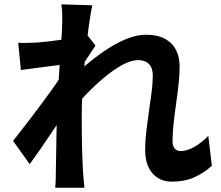

<svg xmlns="http://www.w3.org/2000/svg" viewBox="-20 -831 1040 902"><path d="M975.3 -52.4Q940.5 -20 894.4 1.2Q848.3 22.4 787 22.4Q730.7 22.4 696.3 -16.6Q661.9 -55.7 661.9 -128.5Q661.9 -169.2 667.5 -215.4Q673.1 -261.7 679.8 -308.6Q686.6 -355.5 692.2 -398.2Q697.8 -440.9 697.8 -475.2Q697.8 -512 679.9 -530.2Q662 -548.5 629.7 -548.5Q594.7 -548.5 551.7 -524.4Q508.7 -500.3 463.9 -462.2Q419.1 -424.2 378.4 -380.9Q337.7 -337.5 307.6 -299.1L306.9 -453.1Q325.1 -472.5 354.6 -499.7Q384.1 -526.8 421.4 -556Q458.7 -585.3 500.5 -610.9Q542.4 -636.4 584.9 -652.1Q627.4 -667.8 666.8 -667.8Q720.9 -667.8 755.7 -648.4Q790.5 -629.1 807.2 -595.5Q823.9 -561.8 823.9 -519.7Q823.9 -481.4 819 -435.7Q814.1 -390.1 807.2 -342.9Q800.4 -295.8 795.5 -250Q790.5 -204.3 790.5 -165.7Q790.5 -146.4 800.6 -133.8Q810.6 -121.2 829.2 -121.2Q856.8 -121.2 890.9 -139.8Q924.9 -158.3 958.5 -192.6ZM284.1 -528.5Q267.8 -526.7 242.9 -523.6Q218 -520.5 189.3 -516.8Q160.6 -513.1 131.7 -509.2Q102.8 -505.4 78.1 -502L65.5 -630Q86.8 -629 106.4 -629.5Q126 -630 152.4 -631Q176.4 -632.8 209.5 -636.6Q242.5 -640.4 277.3 -645.4Q312 -650.5 342.2 -656.3Q372.3 -662 388.8 -668L428.6 -616.7Q420.4 -605.1 408.5 -587Q396.5 -568.9 384.6 -550.4Q372.6 -531.8 363.8 -518.4L305.4 -330.4Q289 -306.7 265.3 -271.7Q241.7 -236.7 215.7 -198.1Q189.7 -159.5 164.7 -123.1Q139.6 -86.7 119.6 -59.7L41.3 -169.3Q60 -193.1 84.7 -224.4Q109.4 -255.8 136.2 -291.4Q163.1 -327.1 189.3 -362.5Q215.4 -397.9 237.6 -429.5Q259.8 -461.1 274.8 -484.2L276.9 -510.5ZM272.4 -721.1Q272.4 -742.7 272.3 -765.3Q272.2 -788 267.9 -810.5L413.6 -806.2Q408.3 -782.6 401.7 -739.3Q395.2 -696.1 388.6 -640.1Q382 -584.1 376.4 -522.7Q370.7 -461.2 367.3 -400.2Q363.9 -339.2 363.9 -285.7Q363.9 -245 364.3 -202.9Q364.7 -160.7 366 -116.8Q367.3 -72.9 369.8 -26Q370.8 -13 372.9 10.4Q374.9 33.7 376.7 51H239.3Q241.3 32.9 241.8 10.7Q242.3 -11.5 242.3 -23.5Q243.1 -72.2 243.9 -114.1Q244.7 -156 245.4 -202.8Q246.2 -249.6 247.8 -312.2Q248.6 -335 250.6 -370.5Q252.6 -406.1 255.2 -448.8Q257.8 -491.5 260.9 -535Q264 -578.5 266.6 -617.2Q269.2 -655.9 270.8 -683.6Q272.4 -711.3 272.4 -721.1Z"/></svg>

Font: Noto Sans JP
Style: Regular
Weight: 100
Designer: Ryoko NISHIZUKA 西塚涼子 (kana, bopomofo & ideographs); Paul D. Hunt (Latin, Greek & Cyrillic); Sandoll Communications 산돌커뮤니
Foundry: Adobe
Version: Version 2.004;hotconv 1.0.118;makeotfexe 2.5.65603